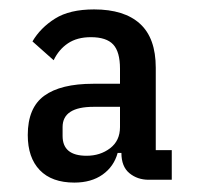

<svg xmlns="http://www.w3.org/2000/svg" viewBox="-20 -724 422 408"><path d="M345 -342H296Q272 -342 255 -356Q238 -370 238 -399H230Q222 -370 198 -353Q174 -336 138 -336Q90 -336 64.5 -362.5Q39 -389 39 -437Q39 -495 74 -520.5Q109 -546 178 -546H235V-578Q235 -614 220.5 -629.5Q206 -645 173 -645Q144 -645 124.5 -632Q105 -619 94 -596L49 -636Q66 -665 97 -684.5Q128 -704 180 -704Q244 -704 277.5 -673.5Q311 -643 311 -580V-405H345ZM179 -497Q113 -497 113 -454V-435Q113 -393 164 -393Q193 -393 214 -409Q235 -425 235 -454V-497Z"/></svg>

Font: IBM Plex Sans Condensed Medium
Style: Regular
Weight: 500
Width: 3
Designer: Mike Abbink, Paul van der Laan, Pieter van Rosmalen
Foundry: Bold Monday
Version: Version 1.3